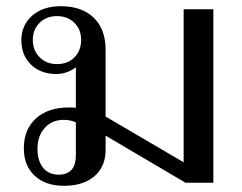

<svg xmlns="http://www.w3.org/2000/svg" viewBox="-20 -590 781 620"><path d="M669 -560V0H579L321 -152V-106Q321 -52 285 -21Q249 10 186 10Q127 10 92 -22.5Q57 -55 57 -111Q57 -172 96 -207.5Q135 -243 202 -243Q217 -243 225 -242V-373Q215 -364 197.5 -357.5Q180 -351 162 -351Q112 -351 80.5 -381Q49 -411 49 -460Q49 -509 84 -539.5Q119 -570 176 -570Q244 -570 282.5 -533Q321 -496 321 -429V-213Q332 -208 334 -206L573 -66V-560ZM242 -461Q242 -495 220 -516.5Q198 -538 164 -538Q130 -538 108 -516.5Q86 -495 86 -461Q86 -427 108 -405Q130 -383 164 -383Q199 -383 220.5 -405Q242 -427 242 -461ZM225 -195Q207 -203 186 -203Q148 -203 124.5 -177Q101 -151 101 -110Q101 -71 119 -48.5Q137 -26 169 -26Q225 -26 225 -89Z"/></svg>

Font: Fahkwang
Style: Regular
Weight: 400
Version: Version 1.000; ttfautohint (v1.6)